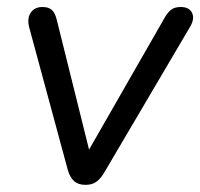

<svg xmlns="http://www.w3.org/2000/svg" viewBox="-20 -513 563 540"><path d="M220.5 6.9Q200.1 6.9 188.4 -3.6Q176.7 -14 170.8 -34.6L62.3 -435.4Q55.5 -460.7 66.2 -477Q76.9 -493.3 99.7 -493.3Q116.7 -493.3 125.9 -485Q135.1 -476.8 140 -455.9L238.6 -59.6H211.8L443.9 -464.6Q453.1 -480.1 462.8 -486.7Q472.5 -493.3 488 -493.3Q512.3 -493.3 520.1 -476.9Q527.9 -460.5 515.2 -438.6L272.3 -26.3Q262.1 -9.2 250.1 -1.1Q238.2 6.9 220.5 6.9Z"/></svg>

Font: Nunito Variable Extra Light
Style: Italic
Weight: 200
Italic angle: -9°
Designer: Vernon Adams
Foundry: Vernon Adams
Version: Version 3.602